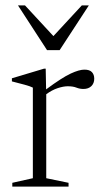

<svg xmlns="http://www.w3.org/2000/svg" viewBox="-20 -690 380 710"><path d="M292 -432.5Q311.5 -432.5 320 -423.2Q328.5 -414 328.5 -399Q328.5 -382 317.8 -371.5Q307 -361 288.5 -361Q275 -361 262.5 -366Q250 -371 230.5 -371Q214.5 -371 193.2 -364Q172 -357 151 -341.5V-31L233.5 -14V0H25.5V-14L101.5 -31V-366Q92 -371 71.8 -376.5Q51.5 -382 24 -389V-400.5L142.5 -436H149L150.5 -359.5Q210 -403.5 241.5 -418Q273 -432.5 292 -432.5ZM308.5 -670 200.5 -504.5H154L46.5 -670H72.5L177.5 -556.5L282.5 -670Z"/></svg>

Font: Newsreader Text Light
Style: Regular
Weight: 300
Designer: Hugues Gentile
Foundry: Production Type
Version: Version 1.001